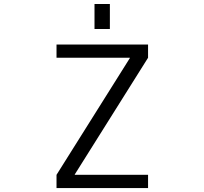

<svg xmlns="http://www.w3.org/2000/svg" viewBox="-20 -957 1040 977"><path d="M640.6 -661.1V-663.1H267.6V-730.5H733.4V-663.1L360.4 -69.3V-67.4H733.4V0H267.6V-67.4ZM460.9 -809.6V-936.5H539.1V-809.6Z"/></svg>

Font: Gen Shin Gothic Monospace Normal
Style: Regular
Weight: 350
Designer: [Source Han Sans]
Ryoko NISHIZUKA  (kana & ideographs); Paul D. Hunt (Latin, Greek & Cyrillic); Wenlong ZHANG  (bopomofo
Version: Version 1.002.20150607